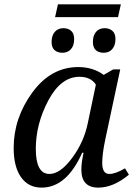

<svg xmlns="http://www.w3.org/2000/svg" viewBox="-20 -855 619 885"><path d="M365.2 -150.9H358.9Q287.1 9.8 171.9 9.8Q110.8 9.8 76.9 -38.3Q43 -86.4 43 -172.9Q43 -310.5 128.7 -428.2Q214.4 -545.9 340.8 -545.9Q408.7 -545.9 458 -509.8L502 -535.2H534.2L465.8 -214.8Q451.2 -146 451.2 -104Q451.2 -53.2 483.9 -53.2Q512.2 -53.2 556.2 -79.1L574.2 -49.8Q502.4 9.8 433.1 9.8Q355 9.8 355 -73.2Q355 -105 365.2 -150.9ZM421.9 -464.8Q398.9 -501 346.2 -501Q260.7 -501 202.9 -392.3Q145 -283.7 145 -168.9Q145 -53.2 208 -53.2Q257.8 -53.2 312.5 -127Q367.2 -200.7 384.8 -288.1ZM268.1 -611.8Q245.1 -611.8 231.4 -624Q217.8 -636.2 217.8 -662.1Q217.8 -690.4 232.4 -707.8Q247.1 -725.1 272 -725.1Q293.9 -725.1 307.9 -712.9Q321.8 -700.7 321.8 -674.8Q321.8 -644.5 306.9 -628.2Q292 -611.8 268.1 -611.8ZM458 -611.8Q435.1 -611.8 421.6 -624Q408.2 -636.2 408.2 -662.1Q408.2 -690.9 422.6 -708Q437 -725.1 461.9 -725.1Q483.9 -725.1 498 -712.9Q512.2 -700.7 512.2 -674.8Q512.2 -646.5 497.8 -629.2Q483.4 -611.8 458 -611.8ZM523.9 -775.9H233.9L247.1 -835H537.1Z"/></svg>

Font: Droid Serif
Style: Italic
Weight: 400
Italic angle: -12°
Designer: Monotype Design team
Foundry: Monotype Imaging Inc.
Version: Version 1.03